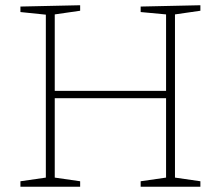

<svg xmlns="http://www.w3.org/2000/svg" viewBox="-20 -713 842 733"><path d="M58 0V-21L155 -35V-657L58 -667V-688L286 -693V-672L189 -658V-366H614V-658L517 -667V-688L745 -693V-672L648 -658V-35L745 -21V0H517V-21L614 -35V-338H189V-35L286 -21V0Z"/></svg>

Font: Bitter ExtraLight
Style: Regular
Weight: 200
Designer: Sol Matas, and Bitter project Authors
Foundry: Sol Matas
Version: Version 2.001